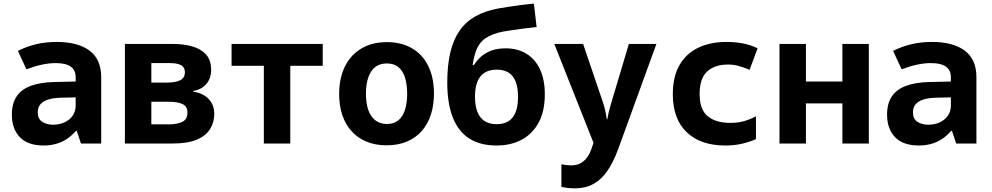

<svg xmlns="http://www.w3.org/2000/svg" viewBox="-20 -787 5440 1053"><path d="M220 11Q132 11 88.5 -35Q45 -81 45 -158Q45 -219 71 -258Q97 -297 148.5 -316Q200 -335 274 -337L395 -340V-364Q395 -402 368 -421.5Q341 -441 285 -441Q250 -441 210 -432.5Q170 -424 125 -407L78 -508Q126 -532 178.5 -544.5Q231 -557 290 -557Q408 -557 471.5 -509Q535 -461 535 -364V0H424L401 -69H396Q371 -40 343 -22.5Q315 -5 284 3Q253 11 220 11ZM271 -103Q306 -103 334 -116Q362 -129 378.5 -152.5Q395 -176 395 -208V-253L312 -251Q272 -250 244 -241Q216 -232 201.5 -215Q187 -198 187 -171Q187 -135 211.5 -119Q236 -103 271 -103Z M665 0V-546H927Q987 -546 1034.5 -532.5Q1082 -519 1110 -488Q1138 -457 1138 -404Q1138 -359 1113 -328Q1088 -297 1040 -288V-284Q1092 -277 1123.5 -245Q1155 -213 1155 -162Q1155 -116 1132 -79Q1109 -42 1059 -21Q1009 0 927 0ZM810 -105H907Q951 -105 979.5 -118.5Q1008 -132 1008 -170Q1008 -203 981.5 -216Q955 -229 904 -229H810ZM810 -334H894Q943 -334 968.5 -347Q994 -360 994 -391Q994 -418 973 -429.5Q952 -441 911 -441H810Z M1427 0V-426H1250V-546H1750V-426H1572V0Z M2100 10Q2039 10 1990.5 -10Q1942 -30 1908.5 -67Q1875 -104 1857.5 -155.5Q1840 -207 1840 -271Q1840 -358 1871.5 -422Q1903 -486 1962 -521Q2021 -556 2102 -556Q2181 -556 2239 -522.5Q2297 -489 2328.5 -425.5Q2360 -362 2360 -273Q2360 -210 2343 -158Q2326 -106 2293 -68.5Q2260 -31 2211.5 -10.5Q2163 10 2100 10ZM2102 -107Q2140 -107 2164.5 -127Q2189 -147 2201 -184.5Q2213 -222 2213 -273Q2213 -323 2201.5 -360.5Q2190 -398 2165.5 -418.5Q2141 -439 2102 -439Q2044 -439 2015.5 -394.5Q1987 -350 1987 -273Q1987 -222 1999.5 -185Q2012 -148 2038 -127.5Q2064 -107 2102 -107Z M2703 11Q2615 11 2555 -26.5Q2495 -64 2464 -141Q2433 -218 2433 -335Q2433 -430 2450 -500.5Q2467 -571 2501 -619.5Q2535 -668 2587.5 -697.5Q2640 -727 2710 -740Q2731 -744 2764 -749Q2797 -754 2835 -759Q2873 -764 2908 -767L2923 -639Q2894 -636 2860 -631.5Q2826 -627 2794.5 -622.5Q2763 -618 2740 -614Q2679 -602 2643 -577.5Q2607 -553 2590 -506.5Q2573 -460 2567 -383L2546 -430H2579Q2607 -475 2650.5 -498.5Q2694 -522 2752 -522Q2820 -522 2868.5 -491.5Q2917 -461 2942.5 -404.5Q2968 -348 2968 -270Q2968 -177 2934 -114.5Q2900 -52 2840.5 -20.5Q2781 11 2703 11ZM2704 -106Q2763 -106 2792 -143.5Q2821 -181 2821 -256Q2821 -331 2792 -368Q2763 -405 2705 -405Q2645 -405 2615 -368Q2585 -331 2585 -257Q2585 -207 2598.5 -173Q2612 -139 2638.5 -122.5Q2665 -106 2704 -106Z M3133 246Q3115 246 3096.5 244Q3078 242 3059 238V114Q3073 117 3087 118.5Q3101 120 3111 120Q3142 120 3163.5 108.5Q3185 97 3200.5 75.5Q3216 54 3226 23L3256 -67L3259 57L3020 -546H3178L3286 -228Q3293 -208 3298.5 -184.5Q3304 -161 3308 -133H3311Q3314 -152 3317.5 -167.5Q3321 -183 3325.5 -198Q3330 -213 3334 -228L3429 -546H3580L3371 29Q3344 103 3310.5 151Q3277 199 3233.5 222.5Q3190 246 3133 246Z M3958 11Q3822 11 3746 -62Q3670 -135 3670 -270Q3670 -369 3708 -432.5Q3746 -496 3812 -526.5Q3878 -557 3963 -557Q4017 -557 4059 -548Q4101 -539 4135 -522L4091 -404Q4056 -419 4029 -426Q4002 -433 3973 -433Q3900 -433 3858.5 -395Q3817 -357 3817 -271Q3817 -186 3861.5 -149.5Q3906 -113 3986 -113Q4024 -113 4056.5 -121.5Q4089 -130 4126 -149V-24Q4090 -8 4048.5 1.5Q4007 11 3958 11Z M4255 0V-546H4400V-340H4600V-546H4745V0H4600V-220H4400V0Z M5020 11Q4932 11 4888.5 -35Q4845 -81 4845 -158Q4845 -219 4871 -258Q4897 -297 4948.5 -316Q5000 -335 5074 -337L5195 -340V-364Q5195 -402 5168 -421.5Q5141 -441 5085 -441Q5050 -441 5010 -432.5Q4970 -424 4925 -407L4878 -508Q4926 -532 4978.5 -544.5Q5031 -557 5090 -557Q5208 -557 5271.5 -509Q5335 -461 5335 -364V0H5224L5201 -69H5196Q5171 -40 5143 -22.5Q5115 -5 5084 3Q5053 11 5020 11ZM5071 -103Q5106 -103 5134 -116Q5162 -129 5178.5 -152.5Q5195 -176 5195 -208V-253L5112 -251Q5072 -250 5044 -241Q5016 -232 5001.5 -215Q4987 -198 4987 -171Q4987 -135 5011.5 -119Q5036 -103 5071 -103Z"/></svg>

Font: Noto Sans Mono
Style: Bold
Weight: 700
Designer: Monotype Design Team
Foundry: Monotype Imaging Inc.
Version: Version 2.014